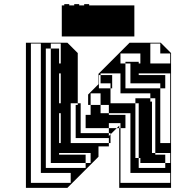

<svg xmlns="http://www.w3.org/2000/svg" viewBox="-20 -906 852 926"><path d="M273 -648V-696H225V-672H265V-648ZM273 -552H265V-600H273ZM657 -600V-552H649V-600ZM801 -600V-648H753V-696H705V-600ZM561 -504V-552H465V-544H521V-504ZM801 -216V-504H777V-480H753V-504H609V-544H777V-504H801V-552H649V-544H609V-600H585V-608H649V-600H657V-648H561V-600H585V-480H753V-216ZM609 -312V-360H505V-400H465V-456H417V-400H465V-360H505V-352H585V-312ZM729 -240V-336H713V-240ZM729 -240H713V-168H729V-160H777V-120H801V-168H729ZM521 -480H513V-504H465V-544H457V-480H513V-408H633V-144H649V-96H777V-120H657V-144H649V-408H633V-432H705V-416H713V-336H729V-432H705V-456H561V-504H521ZM265 -224H225V-288H265V-264H273V-312H265V-288H225V-352H265V-312H273V-360H265V-352H225V-416H265V-408H273V-456H265V-416H225V-480H265V-456H273V-504H265V-480H225V-544H265V-504H273V-552H265V-544H225V-608H265V-600H273V-648H265V-608H225V-672H201V-96H393V-120H225V-160H393V-120H417V-168H265V-160H225V-224H265V-216H273V-264H265ZM321 -24V-72H177V-696H129V-24ZM105 0V-700H305L355 -650V-408H369V-400H405V-450L455 -500V-550L605 -700H755L805 -650V0H555V-288H543L555 -300V-288H561V-24H801V-72H609V-312H585V-288H561V-312H505V-288H543L513 -258V-216H505V-240H345V-264H505V-250L513 -258V-264H505V-288H393V-352H417V-400H369V-360H345V-400H355V-408H321V-216H505V-200H455V-150L305 0ZM273 -360H265V-408H273ZM273 -216V-168H265V-216ZM369 -312V-360H345V-312ZM369 -312V-264H345V-312ZM278 -730V-880H290V-886H314V-880H338V-886H362V-880H386V-886H410V-880H628V-730Z"/></svg>

Font: Rubik Broken Fax
Style: Regular
Weight: 400
Designer: Hubert and Fischer, NaN
Foundry: Hubert and Fischer, NaN
Version: Version 2.201